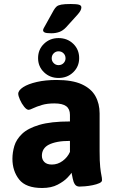

<svg xmlns="http://www.w3.org/2000/svg" viewBox="-20 -930 585 958"><path d="M190 8Q109 8 75.5 -34.5Q42 -77 42 -138Q42 -169 51.5 -201.5Q61 -234 90 -262Q119 -290 176.5 -307Q234 -324 329 -324V-357Q329 -386 310.5 -400Q292 -414 251 -414Q215 -414 188.5 -406Q162 -398 145.5 -390Q129 -382 123 -382Q113 -382 100.5 -397.5Q88 -413 79.5 -432.5Q71 -452 71 -462Q71 -479 95.5 -495Q120 -511 163.5 -521Q207 -531 262 -531Q341 -531 388 -509.5Q435 -488 456 -450.5Q477 -413 477 -364V-176Q477 -124 480 -96.5Q483 -69 486 -55.5Q489 -42 489 -31Q489 -22 475.5 -16Q462 -10 442.5 -6Q423 -2 404.5 -0.5Q386 1 377 1Q361 1 353.5 -10.5Q346 -22 343 -38.5Q340 -55 337 -68Q334 -62 316.5 -43.5Q299 -25 267.5 -8.5Q236 8 190 8ZM239 -109Q268 -109 292.5 -127Q317 -145 329 -172V-227Q293 -227 267 -222Q241 -217 223.5 -208Q206 -199 197.5 -185Q189 -171 189 -153Q189 -134 201.5 -121.5Q214 -109 239 -109ZM272 -541Q229 -541 199.5 -569.5Q170 -598 170 -640Q170 -683 199.5 -711.5Q229 -740 272 -740Q316 -740 345.5 -711.5Q375 -683 375 -640Q375 -598 345.5 -569.5Q316 -541 272 -541ZM272 -605Q287 -605 297 -615Q307 -625 307 -639Q307 -654 297 -664Q287 -674 272 -674Q258 -674 248 -664Q238 -654 238 -639Q238 -625 248 -615Q258 -605 272 -605ZM236 -764Q211 -764 203 -768Q195 -772 195 -779Q195 -784 198.5 -790Q202 -796 208 -807L248 -879Q255 -891 262.5 -897.5Q270 -904 286 -907Q302 -910 333 -910Q362 -910 374 -906.5Q386 -903 386 -893Q386 -885 381 -876Q376 -867 367 -857L310 -794Q294 -777 276 -770.5Q258 -764 236 -764Z"/></svg>

Font: Asap
Style: Regular
Weight: 400
Designer: Pablo Cosgaya
Foundry: Omnibus-Type
Version: Version 3.001